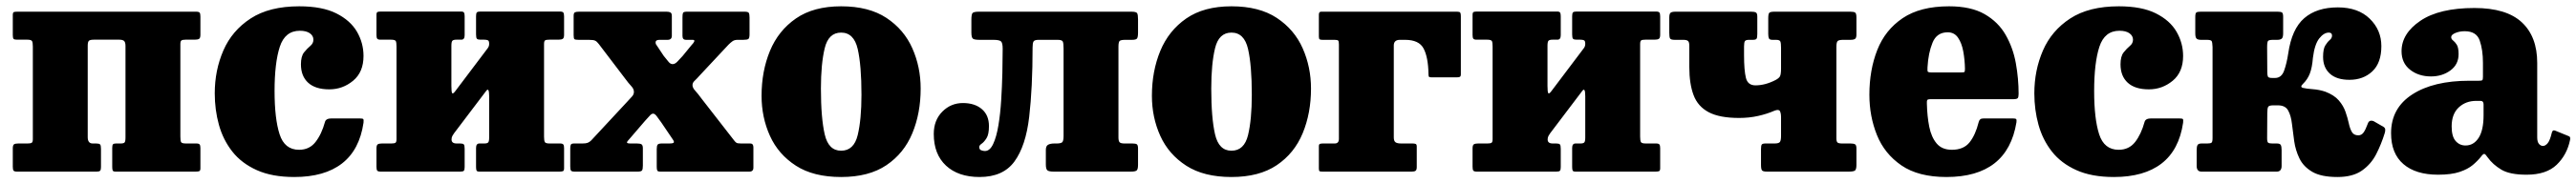

<svg xmlns="http://www.w3.org/2000/svg" viewBox="-20 -558 8356 595"><path d="M264.5 -112Q264.5 -91.5 280.5 -91.5H292Q301.5 -91.5 304.5 -88.5Q307.5 -85.5 307.5 -74.5V-15Q307.5 -6 304.8 -3Q302 0 293.5 0H35.5Q26.5 0 24 -3.2Q21.5 -6.5 21.5 -16V-75.5Q21.5 -86 25.5 -88.8Q29.5 -91.5 39.5 -91.5H69.5Q79 -91.5 82.8 -93.8Q86.5 -96 86.5 -105.5V-406.5Q86.5 -419.5 84 -424.2Q81.5 -429 68.5 -429H34.5Q26 -429 23.8 -432Q21.5 -435 21.5 -444V-509Q21.5 -517.5 25 -518.8Q28.5 -520 37 -520H616Q625 -520 627.5 -516.8Q630 -513.5 630 -504V-445Q630 -434.5 625.8 -431.8Q621.5 -429 612 -429H582Q572 -429 568.5 -426.5Q565 -424 565 -415V-114Q565 -101 567.2 -96.2Q569.5 -91.5 583 -91.5H617Q625 -91.5 627.5 -88.2Q630 -85 630 -76.5V-11Q630 -3 626.2 -1.5Q622.5 0 614.5 0H355Q347 0 345.5 -3.8Q344 -7.5 344 -15.5V-77Q344 -85.5 346.2 -88.5Q348.5 -91.5 356 -91.5H371.5Q381 -91.5 384 -94.8Q387 -98 387 -111V-408.5Q387 -420 382.8 -424.5Q378.5 -429 366.5 -429H285Q273 -429 268.8 -425.8Q264.5 -422.5 264.5 -409.5Z M676.5 -254.5Q676.5 -329.5 704.5 -394Q732.5 -458.5 793 -498Q853.5 -537.5 950.5 -537.5Q1025 -537.5 1070.8 -514.5Q1116.5 -491.5 1137.8 -454.8Q1159 -418 1159 -376Q1159 -323.5 1125.2 -295.5Q1091.5 -267.5 1048 -267.5Q1003 -267.5 979.5 -289Q956 -310.5 956 -349Q956 -375 966.2 -387.8Q976.5 -400.5 986.5 -408.8Q996.5 -417 996.5 -429Q996.5 -441.5 985 -449.8Q973.5 -458 952.5 -458Q904.5 -458 887.5 -406Q870.5 -354 870.5 -262Q870.5 -172 886.8 -121.5Q903 -71 950 -71Q983.5 -71 1003.2 -96.2Q1023 -121.5 1034 -161.5Q1037 -173 1055.5 -173H1145Q1156.5 -173 1158.2 -170.8Q1160 -168.5 1159 -159Q1146 -70.5 1089.2 -26.5Q1032.5 17.5 934.5 17.5Q862.5 17.5 813 -4.8Q763.5 -27 733.5 -65.2Q703.5 -103.5 690 -152.2Q676.5 -201 676.5 -254.5Z M1744.5 -114Q1744.5 -101 1747 -96.2Q1749.5 -91.5 1762.5 -91.5H1796.5Q1804.5 -91.5 1807 -88.2Q1809.5 -85 1809.5 -76.5V-11Q1809.5 -3 1805.8 -1.5Q1802 0 1794 0H1535Q1527 0 1525.5 -3.8Q1524 -7.5 1524 -15.5V-77Q1524 -91.5 1535 -91.5H1551Q1560 -91.5 1563.2 -94.8Q1566.5 -98 1566.5 -111V-245Q1566.5 -276 1556.5 -262L1452.5 -124.5Q1450 -121 1447.2 -116Q1444.5 -111 1444.5 -104.5Q1444.5 -91.5 1461 -91.5H1472.5Q1481.5 -91.5 1484.2 -88.5Q1487 -85.5 1487 -74.5V-15Q1487 -6 1484.5 -3Q1482 0 1473 0H1215Q1206 0 1203.5 -3.2Q1201 -6.5 1201 -16V-75.5Q1201 -86 1205.2 -88.8Q1209.5 -91.5 1219 -91.5H1249Q1259 -91.5 1262.5 -93.8Q1266 -96 1266 -105.5V-406.5Q1266 -419.5 1263.8 -424.2Q1261.5 -429 1248 -429H1214Q1206 -429 1203.5 -432.2Q1201 -435.5 1201 -444V-509.5Q1201 -518 1204.8 -519.2Q1208.5 -520.5 1216.5 -520.5H1475Q1483 -520.5 1485 -517Q1487 -513.5 1487 -505V-443.5Q1487 -429 1476.5 -429H1460.5Q1451 -429 1447.5 -425.8Q1444 -422.5 1444 -409.5V-278.5Q1444 -259 1446.5 -255.2Q1449 -251.5 1456.5 -261.5L1562 -401.5Q1566.5 -407.5 1566.5 -415.5Q1566.5 -425 1562.5 -427Q1558.5 -429 1550 -429H1538Q1529.5 -429 1526.8 -432Q1524 -435 1524 -446V-505.5Q1524 -514.5 1526.5 -517.5Q1529 -520.5 1538 -520.5H1795.5Q1804.5 -520.5 1807 -517.2Q1809.5 -514 1809.5 -504.5V-445Q1809.5 -434.5 1805.2 -431.8Q1801 -429 1791.5 -429H1761.5Q1751.5 -429 1748 -426.8Q1744.5 -424.5 1744.5 -415Z M2194 -376 2223 -411.5Q2230 -418.5 2231.8 -423.5Q2233.5 -428.5 2226.5 -428.5H2204.5Q2193.5 -428.5 2193.5 -441.5V-501.5Q2193.5 -512 2195.2 -516Q2197 -520 2208 -520H2395Q2406 -520 2408.5 -516.2Q2411 -512.5 2411 -501V-446.5Q2411 -434 2407 -431.2Q2403 -428.5 2390.5 -428.5H2372.5Q2362 -428.5 2355.8 -424Q2349.5 -419.5 2343 -413L2251.5 -315Q2239 -301 2232.5 -295Q2226 -289 2226 -281Q2226 -272.5 2235 -262.8Q2244 -253 2256 -236.5L2360.5 -102Q2365 -96 2368.5 -93.8Q2372 -91.5 2383.5 -91.5H2413.5Q2423.5 -91.5 2423.5 -79V-13Q2423.5 0 2410.5 0H2122Q2113.5 0 2111.8 -3.5Q2110 -7 2110 -15.5V-73.5Q2110 -84 2113 -87.8Q2116 -91.5 2126.5 -91.5H2150Q2163.5 -91.5 2165.2 -94.5Q2167 -97.5 2162.5 -104L2125 -159.5Q2115.5 -173 2109.5 -180.8Q2103.5 -188.5 2098.5 -188.5Q2093 -188.5 2087.5 -182Q2082 -175.5 2072 -165L2020.5 -105Q2014 -98.5 2013.5 -95Q2013 -91.5 2025 -91.5H2045.5Q2055.5 -91.5 2060.2 -89Q2065 -86.5 2065 -76V-19.5Q2065 -7.5 2062.2 -3.8Q2059.5 0 2047.5 0H1844Q1834 0 1831.8 -3.5Q1829.5 -7 1829.5 -17V-75.5Q1829.5 -84 1831.5 -87.8Q1833.5 -91.5 1842 -91.5H1869.5Q1880.5 -91.5 1886.2 -93.8Q1892 -96 1897.5 -101.5L2013.5 -226.5Q2024 -238 2030 -244.5Q2036 -251 2036 -259.5Q2036 -269 2027.2 -278.2Q2018.5 -287.5 2007.5 -302.5L1922 -415Q1916 -423 1910.2 -425.8Q1904.5 -428.5 1889.5 -428.5H1856.5Q1845.5 -428.5 1843 -430.8Q1840.5 -433 1840.5 -444V-506.5Q1840.5 -516 1844.8 -518Q1849 -520 1858.5 -520H2142Q2150 -520 2154.5 -517.5Q2159 -515 2159 -506V-441.5Q2159 -428.5 2145 -428.5H2119.5Q2107.5 -428.5 2106.5 -422Q2105.5 -415.5 2110 -410.5L2132.5 -376.5Q2141 -366.5 2147.5 -358Q2154 -349.5 2161.5 -349.5Q2169 -349.5 2176.8 -357.5Q2184.5 -365.5 2194 -376Z M2450 -246.5Q2450 -326.5 2477.2 -392.5Q2504.5 -458.5 2561.5 -498Q2618.5 -537.5 2708 -537.5Q2798 -537.5 2855 -499.8Q2912 -462 2939 -401Q2966 -340 2966 -270Q2966 -190 2939 -124.8Q2912 -59.5 2855 -21Q2798 17.5 2708 17.5Q2618.5 17.5 2561.5 -19.2Q2504.5 -56 2477.2 -116.2Q2450 -176.5 2450 -246.5ZM2642.5 -270Q2642.5 -174.5 2654.8 -121.2Q2667 -68 2708 -68Q2749.5 -68 2761.8 -118.8Q2774 -169.5 2774 -250Q2774 -345.5 2761.8 -398.8Q2749.5 -452 2708 -452Q2667 -452 2654.8 -401.2Q2642.5 -350.5 2642.5 -270Z M3008.5 -122.5Q3008.5 -167 3036.2 -195Q3064 -223 3103 -223Q3141.5 -223 3164.5 -203.2Q3187.5 -183.5 3187.5 -148Q3187.5 -121 3179.5 -108.5Q3171.5 -96 3163.8 -90.8Q3156 -85.5 3156 -80Q3156 -72 3162.2 -69.5Q3168.5 -67 3174.5 -67Q3190.5 -67 3201.2 -90Q3212 -113 3218.2 -150.8Q3224.5 -188.5 3227.2 -233Q3230 -277.5 3231 -321.2Q3232 -365 3232 -399.5Q3232 -419 3226.2 -423.8Q3220.5 -428.5 3201 -428.5H3157Q3141 -428.5 3135.8 -432Q3130.5 -435.5 3130.5 -452.5V-493.5Q3130.5 -511 3134.2 -515.5Q3138 -520 3155.5 -520H3649.5Q3665 -520 3668 -515.2Q3671 -510.5 3671 -495V-452.5Q3671 -437.5 3667.8 -433Q3664.5 -428.5 3652 -428.5H3630Q3615.5 -428.5 3611.5 -425Q3607.5 -421.5 3607.5 -406V-111.5Q3607.5 -99 3611.5 -95.2Q3615.5 -91.5 3627 -91.5H3652.5Q3663.5 -91.5 3667.2 -88.8Q3671 -86 3671 -75V-22.5Q3671 -8 3666.8 -4Q3662.5 0 3647.5 0H3398Q3383 0 3377.5 -3.8Q3372 -7.5 3372 -23.5V-70.5Q3372 -83.5 3379.5 -87.5Q3387 -91.5 3400 -91.5H3407Q3419.5 -91.5 3424.5 -95Q3429.5 -98.5 3429.5 -116V-400.5Q3429.5 -418 3426.8 -423.2Q3424 -428.5 3410 -428.5H3349Q3335 -428.5 3332 -423Q3329 -417.5 3329 -403.5Q3329 -272.5 3318 -178Q3307 -83.5 3270.2 -33Q3233.5 17.5 3157 17.5Q3088 17.5 3048.2 -19.5Q3008.5 -56.5 3008.5 -122.5Z M3716 -246.5Q3716 -326.5 3743.2 -392.5Q3770.5 -458.5 3827.5 -498Q3884.5 -537.5 3974 -537.5Q4064 -537.5 4121 -499.8Q4178 -462 4205 -401Q4232 -340 4232 -270Q4232 -190 4205 -124.8Q4178 -59.5 4121 -21Q4064 17.5 3974 17.5Q3884.5 17.5 3827.5 -19.2Q3770.5 -56 3743.2 -116.2Q3716 -176.5 3716 -246.5ZM3908.5 -270Q3908.5 -174.5 3920.8 -121.2Q3933 -68 3974 -68Q4015.5 -68 4027.8 -118.8Q4040 -169.5 4040 -250Q4040 -345.5 4027.8 -398.8Q4015.5 -452 3974 -452Q3933 -452 3920.8 -401.2Q3908.5 -350.5 3908.5 -270Z M4308 -428.5H4269.5Q4262.5 -428.5 4260 -430.2Q4257.5 -432 4257.5 -439.5V-510.5Q4257.5 -520 4265 -520H4706Q4714 -520 4716 -517Q4718 -514 4718 -505.5V-316.5Q4718 -309.5 4714.5 -308Q4711 -306.5 4704 -306.5H4623Q4615.5 -306.5 4614.2 -309Q4613 -311.5 4613 -318.5Q4612 -372 4597.2 -400.2Q4582.5 -428.5 4537 -428.5H4520.5Q4500.5 -428.5 4500.5 -410V-111.5Q4500.5 -99.5 4506 -95.5Q4511.5 -91.5 4524.5 -91.5H4561Q4568 -91.5 4571.5 -90Q4575 -88.5 4575 -81.5V-15Q4575 -5.5 4571.2 -2.8Q4567.5 0 4558.5 0H4270Q4262.5 0 4260 -1.2Q4257.5 -2.5 4257.5 -10V-82.5Q4257.5 -89 4261 -90.2Q4264.5 -91.5 4271 -91.5H4309Q4322.5 -91.5 4322.5 -106.5V-413.5Q4322.5 -423.5 4320.2 -426Q4318 -428.5 4308 -428.5Z M5299.5 -114Q5299.5 -101 5302 -96.2Q5304.5 -91.5 5317.5 -91.5H5351.5Q5359.5 -91.5 5362 -88.2Q5364.5 -85 5364.5 -76.5V-11Q5364.5 -3 5360.8 -1.5Q5357 0 5349 0H5090Q5082 0 5080.5 -3.8Q5079 -7.5 5079 -15.5V-77Q5079 -91.5 5090 -91.5H5106Q5115 -91.5 5118.2 -94.8Q5121.5 -98 5121.5 -111V-245Q5121.5 -276 5111.5 -262L5007.5 -124.5Q5005 -121 5002.2 -116Q4999.5 -111 4999.5 -104.5Q4999.5 -91.5 5016 -91.5H5027.5Q5036.5 -91.5 5039.2 -88.5Q5042 -85.5 5042 -74.5V-15Q5042 -6 5039.5 -3Q5037 0 5028 0H4770Q4761 0 4758.5 -3.2Q4756 -6.5 4756 -16V-75.5Q4756 -86 4760.2 -88.8Q4764.5 -91.5 4774 -91.5H4804Q4814 -91.5 4817.5 -93.8Q4821 -96 4821 -105.5V-406.5Q4821 -419.5 4818.8 -424.2Q4816.5 -429 4803 -429H4769Q4761 -429 4758.5 -432.2Q4756 -435.5 4756 -444V-509.5Q4756 -518 4759.8 -519.2Q4763.5 -520.5 4771.5 -520.5H5030Q5038 -520.5 5040 -517Q5042 -513.5 5042 -505V-443.5Q5042 -429 5031.5 -429H5015.5Q5006 -429 5002.5 -425.8Q4999 -422.5 4999 -409.5V-278.5Q4999 -259 5001.5 -255.2Q5004 -251.5 5011.5 -261.5L5117 -401.5Q5121.5 -407.5 5121.5 -415.5Q5121.5 -425 5117.5 -427Q5113.5 -429 5105 -429H5093Q5084.5 -429 5081.8 -432Q5079 -435 5079 -446V-505.5Q5079 -514.5 5081.5 -517.5Q5084 -520.5 5093 -520.5H5350.5Q5359.5 -520.5 5362 -517.2Q5364.5 -514 5364.5 -504.5V-445Q5364.5 -434.5 5360.2 -431.8Q5356 -429 5346.5 -429H5316.5Q5306.5 -429 5303 -426.8Q5299.5 -424.5 5299.5 -415Z M5756.5 -402.5Q5756.5 -418 5754.2 -423.2Q5752 -428.5 5740 -428.5H5728.5Q5719.5 -428.5 5717.2 -433.2Q5715 -438 5715 -448V-499Q5715 -512.5 5718.2 -516.2Q5721.5 -520 5735 -520H5981Q5993 -520 5997 -517Q6001 -514 6001 -501V-445.5Q6001 -435 5996.8 -431.8Q5992.5 -428.5 5981.5 -428.5H5958.5Q5945.5 -428.5 5940.8 -425.2Q5936 -422 5936 -405.5V-108.5Q5936 -98 5939.5 -94.8Q5943 -91.5 5954.5 -91.5H5981.5Q5991.5 -91.5 5996.2 -89Q6001 -86.5 6001 -75.5V-22Q6001 -6.5 5995.8 -3.2Q5990.5 0 5976 0H5711.5Q5698 0 5694.8 -4Q5691.5 -8 5691.5 -22V-73.5Q5691.5 -84 5693.8 -87.8Q5696 -91.5 5706 -91.5H5735.5Q5750 -91.5 5753.2 -97Q5756.5 -102.5 5756.5 -116.5V-176.5Q5756.5 -190 5752.8 -196.8Q5749 -203.5 5735 -198Q5711 -187.5 5682 -181Q5653 -174.5 5620.5 -174.5Q5557 -174.5 5521.8 -193.2Q5486.5 -212 5472.8 -248.8Q5459 -285.5 5459 -339.5V-409Q5459 -421 5454.8 -424.8Q5450.5 -428.5 5439.5 -428.5H5411.5Q5398.5 -428.5 5396.2 -433.5Q5394 -438.5 5394 -451.5V-501Q5394 -513 5398.2 -516.5Q5402.5 -520 5414 -520H5659.5Q5670 -520 5674.8 -517.5Q5679.5 -515 5679.5 -504V-447.5Q5679.5 -435.5 5677 -432Q5674.5 -428.5 5665 -428.5H5652.5Q5642.5 -428.5 5639.5 -424.5Q5636.5 -420.5 5636.5 -407V-378.5Q5636.5 -329.5 5642.5 -305Q5648.5 -280.5 5673.5 -280.5Q5705.5 -280.5 5739 -298Q5748.5 -303 5752.5 -309Q5756.5 -315 5756.5 -335.5Z M6043 -250Q6043 -330 6068.5 -395.2Q6094 -460.5 6151 -499Q6208 -537.5 6301.5 -537.5Q6372.5 -537.5 6416.8 -512Q6461 -486.5 6485 -444.5Q6509 -402.5 6518 -352.5Q6527 -302.5 6527 -253Q6527 -242 6524 -238.8Q6521 -235.5 6509.5 -235.5H6242Q6232 -235.5 6230.5 -232.5Q6229 -229.5 6229.5 -220.5Q6230.5 -179.5 6237.2 -145.8Q6244 -112 6261.2 -91.5Q6278.5 -71 6310.5 -71Q6348.5 -71 6367.8 -95Q6387 -119 6397.5 -161Q6399 -167 6402.5 -170Q6406 -173 6414.5 -173H6507Q6517 -173 6519 -170.8Q6521 -168.5 6520 -160.5Q6491 17.5 6293 17.5Q6202 17.5 6147 -20.2Q6092 -58 6067.5 -119Q6043 -180 6043 -250ZM6245 -322.5H6339.5Q6349.5 -322.5 6351.2 -324Q6353 -325.5 6353 -334.5Q6352.5 -363.5 6347.5 -390.8Q6342.5 -418 6330.5 -435.5Q6318.5 -453 6297 -453Q6261.5 -453 6247.8 -419.2Q6234 -385.5 6231.5 -339Q6231 -329 6232 -325.8Q6233 -322.5 6245 -322.5Z M6578 -254.5Q6578 -329.5 6606 -394Q6634 -458.5 6694.5 -498Q6755 -537.5 6852 -537.5Q6926.5 -537.5 6972.2 -514.5Q7018 -491.5 7039.2 -454.8Q7060.5 -418 7060.5 -376Q7060.5 -323.5 7026.8 -295.5Q6993 -267.5 6949.5 -267.5Q6904.5 -267.5 6881 -289Q6857.5 -310.5 6857.5 -349Q6857.5 -375 6867.8 -387.8Q6878 -400.5 6888 -408.8Q6898 -417 6898 -429Q6898 -441.5 6886.5 -449.8Q6875 -458 6854 -458Q6806 -458 6789 -406Q6772 -354 6772 -262Q6772 -172 6788.2 -121.5Q6804.5 -71 6851.5 -71Q6885 -71 6904.8 -96.2Q6924.5 -121.5 6935.5 -161.5Q6938.5 -173 6957 -173H7046.5Q7058 -173 7059.8 -170.8Q7061.5 -168.5 7060.5 -159Q7047.5 -70.5 6990.8 -26.5Q6934 17.5 6836 17.5Q6764 17.5 6714.5 -4.8Q6665 -27 6635 -65.2Q6605 -103.5 6591.5 -152.2Q6578 -201 6578 -254.5Z M7714.5 -125.5Q7703.5 -89.5 7686.8 -56.8Q7670 -24 7640.2 -3.2Q7610.5 17.5 7561 17.5Q7508 17.5 7479.2 0.5Q7450.5 -16.5 7437.8 -43Q7425 -69.5 7420.8 -99.2Q7416.5 -129 7413.5 -155.5Q7410.5 -182 7401.2 -198.8Q7392 -215.5 7368 -215.5H7353Q7339.5 -215.5 7336.5 -210.8Q7333.5 -206 7333.5 -189.5L7333 -108.5Q7333 -97 7336.2 -94.2Q7339.5 -91.5 7349.5 -91.5H7364.5Q7375 -91.5 7377.5 -86.2Q7380 -81 7380 -70V-18.5Q7380 0 7364 0H7120.5Q7104.5 0 7104.5 -18.5V-70Q7104.5 -81 7107.2 -86.2Q7110 -91.5 7120.5 -91.5H7139Q7149.5 -91.5 7152.8 -94.2Q7156 -97 7156 -109V-405Q7155.5 -421 7152.8 -424.8Q7150 -428.5 7137 -428.5H7118.5Q7108.5 -428.5 7104.2 -432.5Q7100 -436.5 7100 -449.5V-503Q7100 -514.5 7103.2 -517.2Q7106.5 -520 7117.5 -520H7367Q7378 -520 7381.5 -517.2Q7385 -514.5 7385 -503V-449.5Q7385 -436 7380.2 -432.2Q7375.5 -428.5 7366 -428.5H7353Q7339.5 -428.5 7336.2 -425.2Q7333 -422 7333 -404.5L7333.5 -325Q7333.5 -313.5 7335.5 -309Q7337.5 -304.5 7350 -304.5H7358.5Q7379.5 -304.5 7388 -328Q7396.5 -351.5 7401.5 -384.5Q7413 -464 7453.5 -499Q7494 -534 7562.5 -534Q7628 -534 7665.8 -497.2Q7703.5 -460.5 7703.5 -408Q7703.5 -353.5 7674.2 -326Q7645 -298.5 7600 -298.5Q7558.5 -298.5 7536.5 -318.5Q7514.5 -338.5 7514.5 -373Q7514.5 -399 7521.8 -410.5Q7529 -422 7536.2 -428Q7543.5 -434 7543.5 -442.5Q7543.5 -452 7533 -452Q7517 -452 7502 -433Q7487 -414 7481.5 -370Q7479 -338 7471.5 -318.8Q7464 -299.5 7449 -285Q7438.5 -275 7449.5 -272.2Q7460.5 -269.5 7481.2 -268Q7502 -266.5 7521.5 -260Q7550.5 -249 7565.5 -231.5Q7580.5 -214 7587.2 -194.5Q7594 -175 7597.8 -157.5Q7601.5 -140 7607.8 -129Q7614 -118 7629 -118Q7639 -118 7645.8 -127.2Q7652.5 -136.5 7659.5 -156Q7664 -169.5 7678.5 -164L7704.5 -149Q7715.5 -144 7716 -137.8Q7716.5 -131.5 7714.5 -125.5Z M7735 -125Q7735 -206.5 7803.8 -251Q7872.5 -295.5 7989 -295.5H8020Q8029 -295.5 8031 -297.5Q8033 -299.5 8033 -308.5V-354Q8033 -396 8022.5 -426.2Q8012 -456.5 7974 -456.5Q7957 -456.5 7943.5 -450.8Q7930 -445 7930 -437.5Q7930 -431 7936 -426.5Q7942 -422 7948 -412.8Q7954 -403.5 7954 -382Q7954 -348.5 7927.5 -329Q7901 -309.5 7864.5 -309.5Q7824.5 -309.5 7796.8 -331.2Q7769 -353 7769 -391.5Q7769 -449 7830.2 -490.5Q7891.5 -532 8005.5 -532Q8109 -532 8159 -485.5Q8209 -439 8209 -353.5V-111.5Q8209 -96.5 8214.8 -90Q8220.5 -83.5 8227.5 -83.5Q8235.5 -83.5 8243 -92.5Q8250.5 -101.5 8256.5 -127Q8259 -137 8268 -133L8312 -115Q8317.5 -113 8315.5 -103Q8305.5 -54.5 8272 -22.2Q8238.5 10 8174.5 10H8174Q8120 10 8092.5 -6.5Q8065 -23 8048.5 -46Q8041.5 -56.5 8037.8 -57.5Q8034 -58.5 8027 -49Q8016 -35 8000 -21.5Q7984 -8 7957.2 1Q7930.5 10 7887.5 10Q7815 10 7775 -24.5Q7735 -59 7735 -125ZM7931.5 -147Q7931.5 -114.5 7944.2 -99.8Q7957 -85 7976.5 -85Q8003 -85 8019 -109.8Q8035 -134.5 8035 -183.5V-218.5Q8035 -230 8025.5 -230H8011Q7977 -230 7954.2 -208.5Q7931.5 -187 7931.5 -147Z"/></svg>

Font: Besley* Narrow Heavy
Style: Regular
Weight: 800
Width: 4
Designer: Owen Earl
Foundry: indestructible type*
Version: Version 3.000; ttfautohint (v1.8.3)